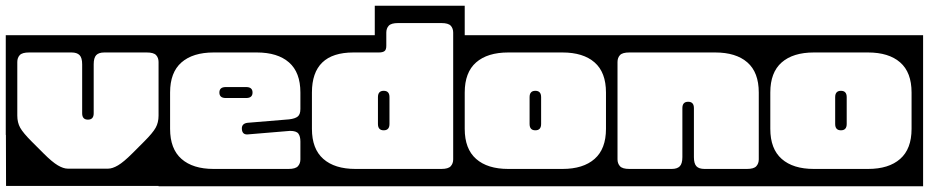

<svg xmlns="http://www.w3.org/2000/svg" viewBox="-40 -626 3222 666"><path d="M-20 -158V-504H550V-158H549.5L549 19H-19L-19.5 -158ZM61 -444Q37 -444 28.5 -434.8Q20 -425.5 20 -411V-225Q20 -201 30 -183Q40 -165 70 -135L111 -94Q141 -64 160.5 -52.5Q180 -41 195 -41H335Q350 -41 369.5 -52.5Q389 -64 419 -94L460 -135Q490 -165 500 -183Q510 -201 510 -225V-411Q510 -425.5 501.5 -434.8Q493 -444 469 -444H322Q302.5 -444 293.8 -434.8Q285 -425.5 285 -403V-233Q285 -211 265 -211Q245 -211 245 -233V-403Q245 -425.5 236 -434.8Q227 -444 208 -444Z M510 -504H1042V20H510ZM701 -444Q629 -444 589.5 -409.5Q550 -375 550 -305V-179Q550 -109.5 589.5 -74.8Q629 -40 701 -40H961Q985 -40 993.5 -49.5Q1002 -59 1002 -73V-135Q1002 -153 995 -162.5Q988 -172 966 -172L822 -160Q800.5 -157 799 -178Q797.5 -197 818 -200L963 -212Q984 -214.5 993 -222Q1002 -229.5 1002 -248V-305Q1002 -375 962.5 -409.5Q923 -444 851 -444ZM836 -305Q836 -286 814 -286H743Q721 -286 721 -305Q721 -324 743 -324H814Q836 -324 836 -305Z M1260 -606H1572V20H1002V-504H1260ZM1186 -444Q1042 -444 1042 -305V-179Q1042 -109.5 1081.5 -74.8Q1121 -40 1193 -40H1491Q1515 -40 1523.5 -49.5Q1532 -59 1532 -73V-513Q1532 -527.5 1523.5 -536.8Q1515 -546 1491 -546H1341Q1317 -546 1308.5 -536.8Q1300 -527.5 1300 -513V-467Q1300 -453.5 1293.8 -448.8Q1287.5 -444 1274 -444ZM1311 -196Q1311 -174 1291 -174Q1271 -174 1271 -196V-289Q1271 -311 1291 -311Q1311 -311 1311 -289Z M1532 -504H2102V20H1532ZM1723 -444Q1651 -444 1611.5 -409.5Q1572 -375 1572 -305V-179Q1572 -109.5 1611.5 -74.8Q1651 -40 1723 -40H1911Q1983 -40 2022.5 -74.8Q2062 -109.5 2062 -179V-305Q2062 -375 2022.5 -409.5Q1983 -444 1911 -444ZM1837 -196Q1837 -174 1817 -174Q1797 -174 1797 -196V-289Q1797 -311 1817 -311Q1837 -311 1837 -289Z M2062 -504H2632V20H2062ZM2143 -444Q2119 -444 2110.5 -434.8Q2102 -425.5 2102 -411V-73Q2102 -59 2110.5 -49.5Q2119 -40 2143 -40H2290Q2309 -40 2318 -49.2Q2327 -58.5 2327 -81V-251Q2327 -273 2347 -273Q2367 -273 2367 -251V-81Q2367 -58.5 2375.8 -49.2Q2384.5 -40 2404 -40H2551Q2575 -40 2583.5 -49.5Q2592 -59 2592 -73V-305Q2592 -375 2552.5 -409.5Q2513 -444 2441 -444Z M2592 -504H3162V20H2592ZM2783 -444Q2711 -444 2671.5 -409.5Q2632 -375 2632 -305V-179Q2632 -109.5 2671.5 -74.8Q2711 -40 2783 -40H2971Q3043 -40 3082.5 -74.8Q3122 -109.5 3122 -179V-305Q3122 -375 3082.5 -409.5Q3043 -444 2971 -444ZM2897 -196Q2897 -174 2877 -174Q2857 -174 2857 -196V-289Q2857 -311 2877 -311Q2897 -311 2897 -289Z"/></svg>

Font: Honk Rounded
Style: Regular
Weight: 400
Designer: Noopur Datye & Yesha Goshar
Foundry: Ek Type
Version: Version 1.000